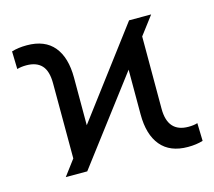

<svg xmlns="http://www.w3.org/2000/svg" viewBox="-84 -640 839 751"><g transform="rotate(-15 335.5 -264.5)"><path d="M22.9 -457.5 21 -529.3Q47.4 -537.6 82.5 -537.6Q155.3 -537.6 191.9 -493.4Q228.5 -449.2 228.5 -367.2V-174.8L494.6 -528.3H584L527.8 -454.1V-161.1Q527.8 -65.9 611.8 -65.9Q633.8 -65.9 648.4 -70.8L650.4 1.5Q624 9.8 589.4 9.8Q517.1 9.8 480 -34.7Q442.9 -79.1 442.9 -161.1V-342.3L183.6 0H96.7L144 -63L143.6 -367.2Q143.6 -417 122.6 -439.7Q101.6 -462.4 60.5 -462.4Q39.1 -462.4 22.9 -457.5Z"/></g></svg>

Font: Bert Sans Medium
Style: Regular
Weight: 500
Designer: Christian Robertson, Adam Twardoch, & Cristiano Sobral
Foundry: Google
Version: Version 12.135;January 10, 2020;FontCreator 12.0.0.2547 64-b